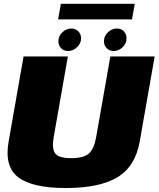

<svg xmlns="http://www.w3.org/2000/svg" viewBox="-20 -966 818 990"><path d="M319.5 3.5Q492.5 3.5 585 -51.8Q677.5 -107 700.5 -236.5L777.5 -675H549L476 -260Q465.5 -199.5 439 -175Q412.5 -150.5 347 -150.5Q282 -150.5 264.2 -175.2Q246.5 -200 257 -260L330 -675H101.5L24.5 -236.5Q1.5 -107 74.2 -51.8Q147 3.5 319.5 3.5ZM331.5 -703Q356.5 -703 377.2 -722.5Q398 -742 398 -768.5Q398 -790 383.8 -804.5Q369.5 -819 348 -819Q322 -819 301.5 -799.5Q281 -780 281 -753.5Q281 -732 295 -717.5Q309 -703 331.5 -703ZM566 -703Q592 -703 612.2 -722.5Q632.5 -742 632.5 -768.5Q632.5 -790 618.8 -804.5Q605 -819 582.5 -819Q557 -819 536.5 -799.5Q516 -780 516 -753.5Q516 -732 530.2 -717.5Q544.5 -703 566 -703ZM279.5 -866H660.5L675 -946.5H294Z"/></svg>

Font: Anybody Black
Style: Italic
Weight: 900
Italic angle: -10°
Designer: Tyler Finck
Foundry: Etcetera Type Company
Version: Version 1.113;gftools[0.9.25]